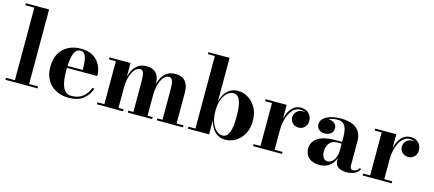

<svg xmlns="http://www.w3.org/2000/svg" viewBox="-55 -1279 4107 1818"><g transform="rotate(15 1999.0 -370.0)"><path d="M252 -750V-19.5H339.5V0H24.5V-19.5H112.5V-730.5H24.5V-750Z M646 10Q576.5 10 521.8 -17.8Q467 -45.5 435.2 -99Q403.5 -152.5 403.5 -230Q403.5 -307.5 434 -361Q464.5 -414.5 518.2 -442.2Q572 -470 641.5 -470Q715 -470 762.5 -440Q810 -410 833.2 -362Q856.5 -314 856.5 -259.5H470.5V-279.5H708Q707.5 -309 705.8 -339.2Q704 -369.5 697.8 -394.8Q691.5 -420 678 -435.2Q664.5 -450.5 641.5 -450.5Q616.5 -450.5 600 -434Q583.5 -417.5 574.5 -388.2Q565.5 -359 561.8 -321Q558 -283 558 -240Q558 -191.5 562.8 -150.2Q567.5 -109 579.5 -78.5Q591.5 -48 613.5 -31Q635.5 -14 670 -14Q733.5 -14 777.2 -48.8Q821 -83.5 839.5 -137H860.5Q841 -74 788.5 -32Q736 10 646 10Z M1128 -460V-19.5H1178V0H921.5V-19.5H989.5V-440.5H921.5V-460ZM1413 -319.5V-19.5H1463V0H1224.5V-19.5H1274V-309Q1274 -351 1271 -377.2Q1268 -403.5 1259 -415.5Q1250 -427.5 1232 -427.5Q1207.5 -427.5 1188.2 -409.2Q1169 -391 1155.5 -361Q1142 -331 1135 -295.5Q1128 -260 1128 -225.5L1116 -224Q1116 -260 1123 -302.2Q1130 -344.5 1148.2 -382.8Q1166.5 -421 1199.5 -445.5Q1232.5 -470 1283.5 -470Q1333 -470 1361 -450.5Q1389 -431 1401 -397Q1413 -363 1413 -319.5ZM1697.5 -319.5V-19.5H1765.5V0H1509V-19.5H1559.5V-309Q1559.5 -351 1555.8 -377.2Q1552 -403.5 1542.2 -415.5Q1532.5 -427.5 1514.5 -427.5Q1489.5 -427.5 1470.8 -409.2Q1452 -391 1439 -361Q1426 -331 1419.5 -295.5Q1413 -260 1413 -225.5L1400.5 -224Q1400.5 -260 1407 -302.2Q1413.5 -344.5 1430.8 -382.8Q1448 -421 1480.8 -445.5Q1513.5 -470 1566 -470Q1615 -470 1643.8 -450.5Q1672.5 -431 1685 -397Q1697.5 -363 1697.5 -319.5Z M2179.5 10Q2119.5 10 2078.8 -29.5Q2038 -69 2021.5 -138.5V0H1814V-19.5H1882V-730.5H1814V-750H2021.5V-321.5Q2038 -391 2078.8 -430Q2119.5 -469 2179.5 -469Q2233 -469 2280.8 -440.5Q2328.5 -412 2358.5 -358.5Q2388.5 -305 2388.5 -230Q2388.5 -155 2358.5 -101.2Q2328.5 -47.5 2280.8 -18.8Q2233 10 2179.5 10ZM2145.5 -22Q2173.5 -22 2192.2 -44.5Q2211 -67 2220.5 -113Q2230 -159 2230 -230Q2230 -301 2220.5 -347Q2211 -393 2192.2 -415Q2173.5 -437 2145.5 -437Q2115.5 -437 2087 -413.5Q2058.5 -390 2040 -343.8Q2021.5 -297.5 2021.5 -230Q2021.5 -162.5 2040 -116Q2058.5 -69.5 2087 -45.8Q2115.5 -22 2145.5 -22Z M2647 -213.5Q2647 -263.5 2655.8 -309.5Q2664.5 -355.5 2682.8 -391.5Q2701 -427.5 2729.8 -448.5Q2758.5 -469.5 2798.5 -469.5Q2833.5 -469.5 2857.2 -454.8Q2881 -440 2893 -416.5Q2905 -393 2905 -367Q2905 -332.5 2882.2 -306.8Q2859.5 -281 2822.5 -281Q2786 -281 2762.8 -303.8Q2739.5 -326.5 2739.5 -358.5Q2739.5 -394.5 2762.8 -417.5Q2786 -440.5 2822 -440.5Q2846 -440.5 2864.5 -430.2Q2883 -420 2893.5 -403.2Q2904 -386.5 2904 -367H2884.5Q2884.5 -389 2873.8 -407.8Q2863 -426.5 2843 -438Q2823 -449.5 2796.5 -449.5Q2765.5 -449.5 2740 -431.2Q2714.5 -413 2696.5 -380.2Q2678.5 -347.5 2668.5 -304.8Q2658.5 -262 2658.5 -213.5ZM2658.5 -460V-19.5H2736.5V0H2452V-19.5H2520V-440.5H2452V-460Z M3368.5 10Q3336 10 3310.8 0.8Q3285.5 -8.5 3271 -28.2Q3256.5 -48 3256.5 -79V-304.5Q3256.5 -340.5 3249.5 -373.8Q3242.5 -407 3222.2 -428Q3202 -449 3162 -449Q3141 -449 3116.8 -444.2Q3092.5 -439.5 3070.8 -429Q3049 -418.5 3035 -401.8Q3021 -385 3021 -361H2997.5Q2997.5 -392.5 3021.2 -411.8Q3045 -431 3076 -431Q3109 -431 3133.5 -413.5Q3158 -396 3158 -363Q3158 -327.5 3133 -309.2Q3108 -291 3076 -291Q3042 -291 3019.2 -309.8Q2996.5 -328.5 2996.5 -361Q2996.5 -389 3013 -409.2Q3029.5 -429.5 3057 -442.5Q3084.5 -455.5 3118.2 -461.8Q3152 -468 3186 -468Q3262.5 -468 3308.2 -446.8Q3354 -425.5 3374.5 -388.5Q3395 -351.5 3395 -304.5V-64.5Q3395 -47.5 3401.8 -36Q3408.5 -24.5 3427 -24.5Q3439.5 -24.5 3456.8 -34.2Q3474 -44 3484 -64L3496 -51.5Q3481.5 -22.5 3447.8 -6.2Q3414 10 3368.5 10ZM3104 10Q3039 10 3000.2 -23.2Q2961.5 -56.5 2961.5 -113.5Q2961.5 -180.5 3019.8 -218.8Q3078 -257 3184.5 -257H3303V-240H3216.5Q3178.5 -240 3155.5 -222.8Q3132.5 -205.5 3122.2 -180Q3112 -154.5 3112 -129.5Q3112 -105.5 3118.2 -86Q3124.5 -66.5 3137.2 -55Q3150 -43.5 3170 -43.5Q3191 -43.5 3210.8 -58.2Q3230.5 -73 3243.5 -103.8Q3256.5 -134.5 3256.5 -182H3269Q3269 -123.5 3249 -80.5Q3229 -37.5 3192 -13.8Q3155 10 3104 10Z M3722 -213.5Q3722 -263.5 3730.8 -309.5Q3739.5 -355.5 3757.8 -391.5Q3776 -427.5 3804.8 -448.5Q3833.5 -469.5 3873.5 -469.5Q3908.5 -469.5 3932.2 -454.8Q3956 -440 3968 -416.5Q3980 -393 3980 -367Q3980 -332.5 3957.2 -306.8Q3934.5 -281 3897.5 -281Q3861 -281 3837.8 -303.8Q3814.5 -326.5 3814.5 -358.5Q3814.5 -394.5 3837.8 -417.5Q3861 -440.5 3897 -440.5Q3921 -440.5 3939.5 -430.2Q3958 -420 3968.5 -403.2Q3979 -386.5 3979 -367H3959.5Q3959.5 -389 3948.8 -407.8Q3938 -426.5 3918 -438Q3898 -449.5 3871.5 -449.5Q3840.5 -449.5 3815 -431.2Q3789.5 -413 3771.5 -380.2Q3753.5 -347.5 3743.5 -304.8Q3733.5 -262 3733.5 -213.5ZM3733.5 -460V-19.5H3811.5V0H3527V-19.5H3595V-440.5H3527V-460Z"/></g></svg>

Font: Bodoni Moda
Style: Bold
Weight: 700
Designer: Owen Earl
Foundry: indestructible type
Version: Version 2.005